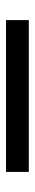

<svg xmlns="http://www.w3.org/2000/svg" viewBox="242 -262 116 640"><g transform="rotate(-90 300.0 58.0)"><path d="M553 20V96H47V20Z"/></g></svg>

Font: Amiko
Style: Regular
Weight: 400
Designer: Pablo Impallari, Rodrigo Fuenzalida, Andres Torresi
Foundry: Impallari Type
Version: Version 1.001; ttfautohint (v1.3)